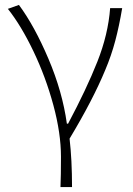

<svg xmlns="http://www.w3.org/2000/svg" viewBox="-20 -563 540 781"><path d="M228 75Q228 -21 197 -135.5Q166 -250 116 -354.5Q66 -459 12 -527L57 -543Q120 -458 177 -324Q234 -190 252 -60H257Q332 -201 376 -312Q420 -423 428 -530H477Q465 -458 449 -397.5Q433 -337 408 -278Q358 -157 263 1Q273 87 273 198H226Q228 151 228 75Z"/></svg>

Font: Merged Yaku Han JP ExtraLight
Style: Regular
Weight: 250
Designer: Ryoko NISHIZUKA 西塚涼子 (kana, bopomofo & ideographs); Paul D. Hunt (Latin, Greek & Cyrillic); Sandoll Communications 산돌커뮤니
Foundry: Adobe
Version: Version 2.004